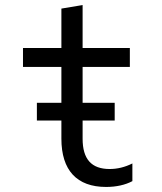

<svg xmlns="http://www.w3.org/2000/svg" viewBox="-20 -730 640 760"><path d="M126 -253H223V-181C223 -56 284 10 400 10C440 10 476 2 504 -13V-83C474 -68 444 -61 414 -61C342 -61 307 -100 307 -181V-253H434V-323H307V-465H494V-540H307V-710L223 -696V-540H71V-465H223V-323H126Z"/></svg>

Font: CommitMono
Style: 400Regular
Weight: 400
Monospace: yes
Designer: Eigil Nikolajsen
Foundry: Eigil Nikolajsen
Version: Version 1.143